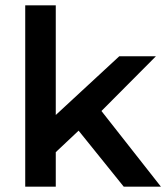

<svg xmlns="http://www.w3.org/2000/svg" viewBox="-20 -703 626 723"><path d="M276 -211 190 -130V0H75V-683H190V-270L429 -491H567L362 -285L586 0H446Z"/></svg>

Font: Montserrat Ace
Style: Bold
Weight: 600
Designer: Julieta Ulanovsky
Foundry: Julieta Ulanovsky
Version: Version 1